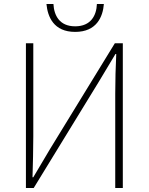

<svg xmlns="http://www.w3.org/2000/svg" viewBox="-20 -943 745 963"><path d="M110 0H149L475 -532L559 -672H563C560 -604 558 -542 558 -473V0H596V-726H556L230 -194L147 -54H143C145 -124 147 -191 147 -259V-726H110ZM357 -783C465 -783 496 -859 501 -923H466C464 -866 436 -811 357 -811C278 -811 251 -866 248 -923H213C219 -859 249 -783 357 -783Z"/></svg>

Font: Harano Aji Gothic KR ExtraLight
Style: Regular
Weight: 250
Foundry: Masamichi Hosoda
Version: HaranoAjiGothicKR-ExtraLight version 20220220;ttx 4.29.1